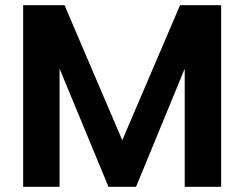

<svg xmlns="http://www.w3.org/2000/svg" viewBox="-20 -718 939 738"><path d="M69 -698V0H209V-454L397 0H503L690 -454V0H830V-698H672L450 -179L228 -698Z"/></svg>

Font: Poppins SemiBold
Style: Regular
Weight: 600
Designer: Ninad Kale (Devanagari), Jonny Pinhorn (Latin)
Foundry: Indian Type Foundry
Version: 4.004